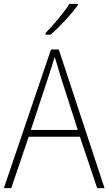

<svg xmlns="http://www.w3.org/2000/svg" viewBox="-20 -970 559 990"><path d="M381 -943V-950H338C309 -904 258 -844 215 -800V-791H240C288 -831 348 -897 381 -943ZM481 0H519L283 -715H243L0 0H38L128 -265H392ZM289 -587 381 -300H139L234 -587C243 -616 253 -646 262 -677C272 -644 282 -613 289 -587Z"/></svg>

Font: Noto Sans Bengali SemiCondensed ExtraLight
Style: Regular
Weight: 200
Width: 4
Designer: Joana Ranito - Universal Thirst; Jelle Bosma - Monotype Design Team
Foundry: Universal Thirst ehf.
Version: Version 3.000